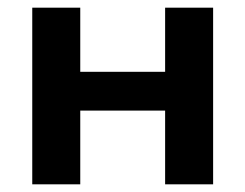

<svg xmlns="http://www.w3.org/2000/svg" viewBox="-20 -480 639 500"><path d="M111 -192H473V-293H111ZM410 -460V0H535V-460ZM64 -460V0H189V-460Z"/></svg>

Font: Jost SemiBold
Style: Regular
Weight: 600
Version: Version 3.710